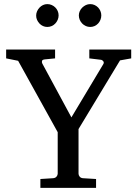

<svg xmlns="http://www.w3.org/2000/svg" viewBox="-20 -911 666 931"><path d="M562 -618.2 360.8 -285.2V-68.8Q360.8 -61.5 366.2 -54.7Q371.6 -47.9 381.8 -46.9L445.8 -43V0H175.8V-43L237.8 -46.9Q248.5 -47.9 254.2 -54.7Q259.8 -61.5 259.8 -68.8V-270L67.9 -616.2L9.8 -627.9V-670.9H247.1V-627.9L196.8 -623Q185.1 -621.6 183.6 -615.2Q182.1 -608.9 185.1 -603L326.2 -341.8L481 -600.1Q485.4 -607.4 481 -613.8Q476.6 -620.1 469.2 -621.1L413.1 -627.9V-670.9H616.2V-627.9ZM264.2 -836.4Q264.2 -825.2 259.8 -814.9Q255.4 -804.7 248 -796.9Q240.7 -789.1 230.7 -784.7Q220.7 -780.3 209.5 -780.3Q198.2 -780.3 188.5 -784.7Q178.7 -789.1 171.4 -796.9Q164.1 -804.7 159.7 -814.5Q155.3 -824.2 155.3 -835.4Q155.3 -846.2 159.7 -856.2Q164.1 -866.2 171.4 -874Q178.7 -881.8 188.5 -886.5Q198.2 -891.1 209.5 -891.1Q220.7 -891.1 230.7 -886.7Q240.7 -882.3 248 -875Q255.4 -867.7 259.8 -857.7Q264.2 -847.7 264.2 -836.4ZM471.2 -836.4Q471.2 -825.2 467 -814.9Q462.9 -804.7 455.6 -796.9Q448.2 -789.1 438.5 -784.7Q428.7 -780.3 417.5 -780.3Q406.2 -780.3 396.2 -784.7Q386.2 -789.1 378.7 -796.9Q371.1 -804.7 366.7 -814.9Q362.3 -825.2 362.3 -836.4Q362.3 -846.7 366.7 -856.7Q371.1 -866.7 378.9 -874.3Q386.7 -881.8 396.5 -886.5Q406.2 -891.1 417.5 -891.1Q428.7 -891.1 438.5 -886.7Q448.2 -882.3 455.6 -874.8Q462.9 -867.2 467 -857.2Q471.2 -847.2 471.2 -836.4Z"/></svg>

Font: Charis SIL Am
Style: Regular
Weight: 400
Foundry: SIL International
Version: Version 5.000